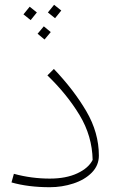

<svg xmlns="http://www.w3.org/2000/svg" viewBox="-20 -770 492 802"><path d="M28 -8 38 -44Q111 -24 188 -24Q256 -24 303 -46Q350 -68 367 -102Q365 -202 312.5 -289Q260 -376 178 -455L205 -482Q288 -395 340.5 -305.5Q393 -216 393 -120Q393 -79 363.5 -49Q334 -19 286.5 -3.5Q239 12 188 12Q98 12 28 -8ZM180 -718 206 -750 236 -726 210 -694ZM78 -710 104 -742 134 -718 108 -686ZM137 -629 163 -660 192 -636 166 -605Z"/></svg>

Font: FiraGO UltraLight
Style: Italic
Weight: 200
Italic angle: -8°
Designer: bBox Type GmbH
Foundry: bBox Type GmbH
Version: Version 1.001